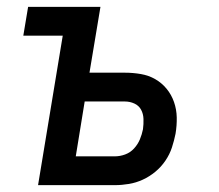

<svg xmlns="http://www.w3.org/2000/svg" viewBox="-20 -540 640 560"><path d="M91 0 163 -436H48L62 -520H273L241 -328H344Q368 -328 391 -324Q414 -320 433 -309Q452 -298 466 -281Q480 -264 487.5 -242.5Q495 -221 495.5 -197.5Q496 -174 492 -150Q488 -130 481.5 -110Q475 -90 462.5 -71.5Q450 -53 433 -39Q416 -25 396.5 -16Q377 -7 356 -3.5Q335 0 315 0ZM315 -84Q330 -84 345 -89.5Q360 -95 371 -107Q382 -119 388 -133.5Q394 -148 397 -163Q399 -178 398.5 -193Q398 -208 391.5 -220Q385 -232 372 -238Q359 -244 344 -244H227L201 -84Z"/></svg>

Font: Iosevka Md Ex Obl
Style: Regular
Weight: 500
Width: 7
Italic angle: -9°
Monospace: yes
Designer: Belleve Invis
Foundry: Belleve Invis
Version: Version 32.5.0; ttfautohint (v1.8.4)